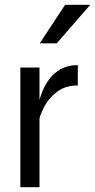

<svg xmlns="http://www.w3.org/2000/svg" viewBox="-20 -782 397 802"><path d="M65 -500H145V0H65ZM305 -425Q254 -425 219.5 -399.5Q185 -374 165.5 -337.5Q146 -301 140 -267L139 -325Q139 -334 143 -355Q147 -376 158 -402.5Q169 -429 187.5 -453.5Q206 -478 235 -494Q264 -510 305 -510ZM146 -601 252 -762H357L217 -601Z"/></svg>

Font: Syne
Style: Regular
Weight: 400
Designer: Lucas Descroix
Foundry: Bonjour Monde
Version: Version 2.200